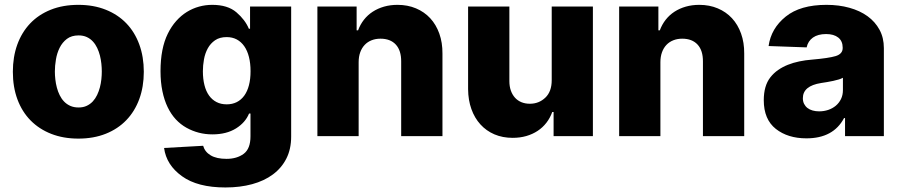

<svg xmlns="http://www.w3.org/2000/svg" viewBox="-20 -573 3790 808"><path d="M34.1 -271Q34.1 -333.5 52.7 -385.1Q71.4 -436.8 106.7 -474.1Q142 -511.4 193.4 -532Q244.7 -552.6 309.7 -552.6Q373.9 -552.6 425.1 -532.1Q476.2 -511.7 511.7 -474.8Q547.2 -437.9 566.2 -385.8Q585.2 -333.8 585.2 -271Q585.2 -208.1 566.2 -156.2Q547.2 -104.4 511.7 -67.5Q476.2 -30.5 425.1 -10.1Q373.9 10.3 309.7 10.3Q246.8 10.3 195.8 -9.6Q144.9 -29.5 108.8 -66.1Q72.8 -102.6 53.4 -154.7Q34.1 -206.7 34.1 -271ZM310.7 -120.7Q330.3 -120.7 345 -127.7Q359.7 -134.6 370.6 -146.3Q381.4 -158 388.7 -173.3Q396 -188.6 400.4 -205.4Q404.8 -222.3 406.6 -239.5Q408.4 -256.7 408.4 -272Q408.4 -287.6 406.6 -304.9Q404.8 -322.1 400.6 -339Q396.3 -355.8 389 -371.3Q381.7 -386.7 370.9 -398.4Q360.1 -410.2 345.2 -417.1Q330.3 -424 310.7 -424Q280.9 -424 261.5 -409.3Q242.2 -394.5 231 -372Q219.8 -349.4 215.4 -322.8Q210.9 -296.2 210.9 -272Q210.9 -256 212.9 -238.6Q214.8 -221.2 219.3 -204.4Q223.7 -187.5 231.2 -172.4Q238.6 -157.3 249.6 -145.8Q260.7 -134.2 275.7 -127.5Q290.8 -120.7 310.7 -120.7Z M655.5 -273.4Q655.5 -369 686.1 -431.1Q701.3 -462 721.8 -484.9Q742.2 -507.8 766.3 -522.7Q790.5 -537.6 817.5 -545.1Q844.5 -552.6 872.9 -552.6Q938.2 -552.6 974.8 -521.3Q1011.7 -489.7 1027.3 -452.1H1032.3V-545.5H1205.3V2.1Q1205.3 54.3 1185.2 94.1Q1165.1 133.9 1128.6 161Q1092 188.2 1041 202.1Q990.1 215.9 928.6 215.9Q811.4 215.9 746.1 168.7Q680 121.4 670.5 49.7L834.9 40.5Q842 66.1 866.7 80.8Q891.3 95.5 933.2 95.5Q976.9 95.5 1005.7 74.2Q1034.1 52.9 1034.1 0.7V-95.2H1028.1Q1012.8 -57.5 973.4 -32.7Q933.2 -7.5 873.6 -7.5Q815 -7.5 764.6 -35.5Q739.7 -49.4 719.6 -71Q699.6 -92.7 685.4 -122.2Q671.2 -151.6 663.4 -189.5Q655.5 -227.3 655.5 -273.4ZM833.8 -273.4Q833.8 -240.8 840.4 -214.8Q846.9 -188.9 859.7 -171Q872.5 -153.1 891.2 -143.5Q909.8 -133.9 933.9 -133.9Q957.7 -133.9 976.4 -143.3Q995 -152.7 1008 -170.6Q1021 -188.6 1027.7 -214.5Q1034.4 -240.4 1034.4 -273.4Q1034.4 -306.5 1027.7 -333.1Q1021 -359.7 1008 -378.4Q995 -397 976.4 -407Q957.7 -416.9 933.9 -416.9Q904.5 -416.9 885.1 -403.6Q865.8 -390.3 854.4 -369.5Q843 -348.7 838.4 -323.2Q833.8 -297.6 833.8 -273.4Z M1315.7 -545.5H1480.8V-445.3H1486.9Q1496.1 -470.2 1511.7 -490.1Q1527.3 -509.9 1548.7 -523.8Q1570 -537.6 1596.2 -545.1Q1622.5 -552.6 1652.7 -552.6Q1695.7 -552.6 1730.6 -537.8Q1765.6 -523.1 1790.5 -496.3Q1815.3 -469.5 1828.8 -431.6Q1842.3 -393.8 1842 -347.7V0H1668.3V-313.6Q1668.7 -360.4 1645.8 -385.3Q1622.9 -410.2 1581 -410.2Q1560.4 -410.2 1543.5 -403.4Q1526.6 -396.7 1514.6 -383.9Q1502.5 -371.1 1495.9 -352.8Q1489.3 -334.5 1489.3 -311.1V0H1315.7Z M1949.9 -545.5H2123.6V-231.9Q2123.6 -209.5 2129.8 -191.9Q2136 -174.4 2147.2 -161.9Q2158.4 -149.5 2174.4 -142.9Q2190.3 -136.4 2209.9 -136.4Q2248.2 -136.4 2275.2 -162.3Q2301.8 -187.9 2301.8 -235.4V-545.5H2475.1V0H2309.7V-101.6H2304Q2295.1 -76.7 2279.5 -56.5Q2263.8 -36.2 2242.5 -22.2Q2221.2 -8.2 2194.8 -0.5Q2168.3 7.1 2137.4 7.1Q2095.2 7.1 2060.7 -7.6Q2026.3 -22.4 2001.8 -49.4Q1977.3 -76.3 1963.8 -114Q1950.3 -151.6 1949.9 -197.8Z M2585.6 -545.5H2750.7V-445.3H2756.7Q2766 -470.2 2781.6 -490.1Q2797.2 -509.9 2818.5 -523.8Q2839.8 -537.6 2866.1 -545.1Q2892.4 -552.6 2922.6 -552.6Q2965.6 -552.6 3000.5 -537.8Q3035.5 -523.1 3060.4 -496.3Q3085.2 -469.5 3098.7 -431.6Q3112.2 -393.8 3111.9 -347.7V0H2938.2V-313.6Q2938.6 -360.4 2915.7 -385.3Q2892.8 -410.2 2850.9 -410.2Q2830.3 -410.2 2813.4 -403.4Q2796.5 -396.7 2784.4 -383.9Q2772.4 -371.1 2765.8 -352.8Q2759.2 -334.5 2759.2 -311.1V0H2585.6Z M3221.9 -247.5Q3235.8 -265.3 3254.6 -278.4Q3273.4 -291.5 3295.8 -300.4Q3318.2 -309.3 3343.8 -314.6Q3369.3 -320 3397 -322.1Q3467 -328.1 3496.8 -337Q3526.3 -346.2 3526.3 -370.7V-372.5Q3526.3 -400.2 3507.6 -415Q3489 -429.7 3456.7 -429.7Q3422.2 -429.7 3401.3 -415Q3380.3 -400.2 3374.6 -373.6L3214.5 -379.3Q3224.8 -453.5 3286.6 -503.2Q3347.7 -552.6 3458.1 -552.6Q3510.3 -552.6 3554.5 -540.3Q3598.7 -528.1 3630.9 -504.8Q3663 -481.5 3681.3 -447.8Q3699.6 -414.1 3699.6 -370.7V0H3536.2V-76H3532Q3486.9 9.2 3373.6 9.2Q3295.5 9.2 3245 -30.5Q3194.2 -70.7 3194.2 -151.3Q3194.2 -212 3221.9 -247.5ZM3358.7 -159.8Q3358.7 -146.3 3363.8 -136Q3369 -125.7 3378 -118.6Q3387.1 -111.5 3399.7 -108Q3412.3 -104.4 3427.2 -104.4Q3447.1 -104.4 3465.2 -110.4Q3483.3 -116.5 3497.2 -128Q3511 -139.6 3519.2 -156.2Q3527.3 -172.9 3527.3 -193.9V-245.7Q3520.2 -241.8 3509.9 -238.6Q3499.6 -235.4 3486.5 -232.6Q3473 -229.8 3460.4 -227.6Q3447.8 -225.5 3435.7 -223.7Q3358.7 -211.6 3358.7 -159.8Z"/></svg>

Font: Inter P Extra Bold
Style: Regular
Weight: 800
Designer: Rasmus Andersson
Foundry: rsms
Version: Version 3.018;git-588b23468